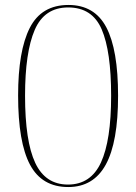

<svg xmlns="http://www.w3.org/2000/svg" viewBox="-20 -744 550 774"><path d="M255 10Q149 10 101 -80Q53 -170 53 -359Q53 -539 100 -631.5Q147 -724 256 -724Q361 -724 408.5 -634Q456 -544 456 -358Q456 -171 406.5 -80.5Q357 10 255 10ZM254 0Q346 0 387 -89Q428 -178 428 -358Q428 -537 390 -625.5Q352 -714 255 -714Q159 -714 120 -623.5Q81 -533 81 -358Q81 -175 122 -87.5Q163 0 254 0Z"/></svg>

Font: Noto Serif Display SemiCondensed Thin
Style: Regular
Weight: 100
Width: 4
Designer: Monotype Design Team
Foundry: Monotype Imaging Inc.
Version: Version 2.009